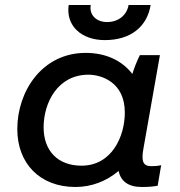

<svg xmlns="http://www.w3.org/2000/svg" viewBox="-20 -740 717 766"><path d="M545 6C568 6 588 5 609 1L623 -81C610 -78 598 -77 584 -77C551 -77 543 -96 552 -146L618 -520H538C527 -498 516 -471 508 -445C468 -497 404 -529 322 -529C148 -529 49 -376 49 -225C49 -88 139 6 281 6C345 6 405 -17 453 -58C462 -17 492 6 545 6ZM333 -442C381 -442 478 -415 478 -291C478 -197 427 -79 305 -79C212 -79 154 -137 154 -232C154 -330 210 -442 333 -442ZM398 -580C502 -580 567 -634 581 -720H493C486 -679 452 -652 407 -652C365 -652 335 -680 342 -720H254C242 -637 305 -580 398 -580Z"/></svg>

Font: Fixel Display 20240404 Medium
Style: Italic
Weight: 500
Italic angle: -10°
Designer: AlfaBravo + MacPaw
Foundry: Kyrylo Tkachov, Marchela Mozhyna, Serhii Makarenko, Maria Weinstein, Zakhar Kryvoshyya
Version: Version 1.211;Glyphs 3.2 (3225)